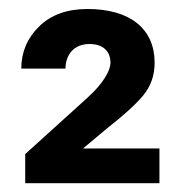

<svg xmlns="http://www.w3.org/2000/svg" viewBox="-20 -737 413 431"><path d="M166.5 -403.8 220.7 -449.2C256.3 -477.1 283.2 -501 300.8 -522C318.4 -543 327.1 -567.4 327.1 -596.2C327.1 -672.4 272 -716.8 176.3 -716.8C130.4 -716.8 94.2 -703.6 67.9 -677.7C41 -651.4 27.8 -619.6 27.8 -583H127C127 -612.8 145 -638.2 180.7 -638.2C211.9 -638.2 228 -621.6 228 -595.7C228 -580.1 212.9 -550.3 176.3 -517.6L36.6 -391.1V-325.7H337.9V-403.8Z"/></svg>

Font: Vazirmatn
Style: Bold
Weight: 700
Designer: Saber Rastikerdar
Foundry: Saber Rastikerdar
Version: Version 33.003